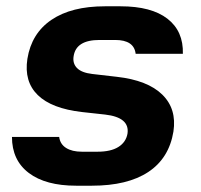

<svg xmlns="http://www.w3.org/2000/svg" viewBox="-20 -580 640 610"><path d="M222 10Q125 10 71.5 -30.5Q18 -71 18 -145H168Q171 -122 190 -110Q209 -98 240 -98H290Q332 -98 356 -113Q380 -128 385 -155Q393 -207 314 -216L241 -224Q144 -235 100 -278Q56 -321 67 -393Q80 -474 143.5 -517Q207 -560 313 -560H363Q461 -560 512 -520.5Q563 -481 561 -409H411Q406 -453 346 -453H296Q222 -453 214 -402Q210 -379 224.5 -364Q239 -349 273 -345L351 -336Q449 -325 495.5 -279.5Q542 -234 531 -162Q517 -77 451 -33.5Q385 10 272 10Z"/></svg>

Font: JetBrains Mono ExtraBold
Style: Italic
Weight: 800
Designer: Philipp Nurullin, Konstantin Bulenkov
Foundry: JetBrains
Version: Version 1.000; ttfautohint (v1.8.3)